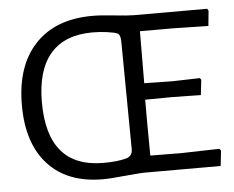

<svg xmlns="http://www.w3.org/2000/svg" viewBox="-49 -710 949 780"><g transform="rotate(-5 425.5 -320.5)"><path d="M444 -647C406.7 -651 377 -653 355 -653C254.3 -653 176.3 -623.5 121 -564.5C65.7 -505.5 38 -422.7 38 -316C38 -212 64.3 -131.3 117 -74C169.7 -16.7 244 12 340 12C360 12 390 10 430 6C478 1.3 509.3 -0.7 524 0H821L828 -62L822 -70L665 -66L540 -67L539 -195V-295L649 -296L766 -294L773 -356L768 -363L655 -360L541 -362L542 -574H677L821 -571L827 -633L822 -641H524C506.7 -641 480 -643 444 -647ZM178 -519C216.7 -563.7 273.7 -586 349 -586C369 -586 388.8 -584.7 408.5 -582C428.2 -579.3 441.7 -576.3 449 -573C458.3 -570.3 463 -558 463 -536L467 -99C467 -81 458.7 -69.3 442 -64C417.3 -57.3 386 -54 348 -54C196 -54 120 -143 120 -321C120 -408.3 139.3 -474.3 178 -519Z"/></g></svg>

Font: Alegreya Sans SC
Style: Regular
Weight: 400
Designer: Juan Pablo del Peral
Foundry: Huerta Tipografica
Version: Version 1.000;PS 001.000;hotconv 1.0.70;makeotf.lib2.5.58329